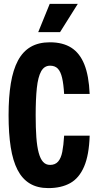

<svg xmlns="http://www.w3.org/2000/svg" viewBox="-20 -956 499 985"><path d="M228 9Q172 9 133 -14.5Q94 -38 70 -84.5Q46 -131 35 -201Q24 -271 24 -365Q24 -458 35.5 -528Q47 -598 72 -645Q97 -692 137.5 -715.5Q178 -739 236 -739Q302 -739 345.5 -711.5Q389 -684 412.5 -626Q436 -568 440 -474H309Q306 -525 298.5 -557Q291 -589 276.5 -604Q262 -619 237 -619Q207 -619 191 -590Q175 -561 169 -504.5Q163 -448 163 -365Q163 -299 166.5 -251.5Q170 -204 178.5 -172.5Q187 -141 201 -125.5Q215 -110 237 -110Q263 -110 278 -127Q293 -144 299.5 -177Q306 -210 309 -260H440Q437 -161 411.5 -101.5Q386 -42 340 -16.5Q294 9 228 9ZM176 -791 235 -936H379L288 -791Z"/></svg>

Font: Mona Sans Condensed
Style: Bold
Weight: 700
Width: 3
Designer: Deni Anggara
Foundry: GitHub
Version: Version 2.000